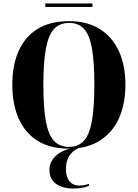

<svg xmlns="http://www.w3.org/2000/svg" viewBox="-20 -847 794 1107"><path d="M378 10Q268 10 195.5 -36Q123 -82 87 -165Q51 -248 51 -359Q51 -470 87 -552Q123 -634 195.5 -679.5Q268 -725 379 -725Q483 -725 555.5 -679.5Q628 -634 665.5 -552Q703 -470 703 -358Q703 -247 665.5 -164.5Q628 -82 555 -36Q482 10 378 10ZM378 0Q431 0 463 -34.5Q495 -69 509.5 -147.5Q524 -226 524 -358Q524 -490 510 -568.5Q496 -647 464 -681Q432 -715 379 -715Q325 -715 292.5 -681Q260 -647 245 -568.5Q230 -490 230 -358Q230 -226 244.5 -147.5Q259 -69 291.5 -34.5Q324 0 378 0ZM403 240Q340 240 302.5 212.5Q265 185 265 132Q265 88 300.5 52.5Q336 17 424 0H455Q410 11 385 44Q360 77 360 127Q360 171 380 197Q400 223 439 223Q463 223 493 213V224Q457 240 403 240ZM241 -807V-827H513V-807Z"/></svg>

Font: Noto Serif Display SemiCondensed ExtraBold
Style: Regular
Weight: 800
Width: 4
Designer: Monotype Design Team
Foundry: Monotype Imaging Inc.
Version: Version 2.009